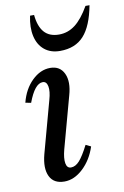

<svg xmlns="http://www.w3.org/2000/svg" viewBox="-85 -784 547 846"><g transform="rotate(-10 188.5 -361.0)"><path d="M134 12Q86 12 68.5 -24.5Q51 -61 67 -122L130 -353Q141 -391 136.5 -413.5Q132 -436 115 -436Q79 -436 49 -355L24 -360Q39 -419 76.5 -455.5Q114 -492 158 -492Q202 -492 219.5 -454.5Q237 -417 220 -358L157 -127Q147 -89 151 -66.5Q155 -44 173 -44Q193 -44 211 -64Q229 -84 253 -131L276 -120Q257 -62 217.5 -25Q178 12 134 12ZM215 -558Q173 -558 145.5 -580.5Q118 -603 109 -643Q100 -683 111 -734H129Q134 -682 157 -656Q180 -630 223 -630Q263 -630 295.5 -655Q328 -680 359 -734H377Q360 -643 321.5 -600.5Q283 -558 215 -558Z"/></g></svg>

Font: Platypi Light
Style: Italic
Weight: 300
Italic angle: -13°
Designer: David Sargent
Foundry: Bolt Cutter Type
Version: Version 1.200